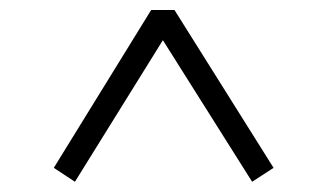

<svg xmlns="http://www.w3.org/2000/svg" viewBox="-20 -579 643 379"><path d="M86.2 -247.7 127.9 -220.2 317.5 -525.4H285.3L477.7 -220.2L520 -247.7L324.4 -559.3H278.4Z"/></svg>

Font: Source Han Serif TW VF
Style: Regular
Weight: 250
Designer: Ryoko NISHIZUKA 西塚涼子 (kana & ideographs); Frank Grießhammer (Latin, Greek & Cyrillic); Wenlong ZHANG 张文龙 (bopomofo); San
Foundry: Adobe
Version: Version 2.002;hotconv 1.1.0;makeotfexe 2.6.0